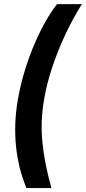

<svg xmlns="http://www.w3.org/2000/svg" viewBox="-20 -785 424 948"><path d="M67.4 -289.1Q81.5 -374 110.6 -462.4Q139.6 -550.8 178.7 -629.6Q217.8 -708.5 261.2 -764.6H384.3Q340.3 -694.8 302.5 -614.3Q264.6 -533.7 237.1 -450.4Q209.5 -367.2 196.8 -289.1Q179.2 -184.6 189.5 -81.5Q199.7 21.5 233.9 143.6H110.8Q70.3 47.9 59.1 -62.5Q47.9 -172.9 67.4 -289.1Z"/></svg>

Font: Inter Display Semi Bold
Style: Italic
Weight: 600
Italic angle: -9.39999°
Designer: Rasmus Andersson
Foundry: rsms
Version: Version 4.000;git-4fc901f